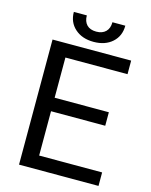

<svg xmlns="http://www.w3.org/2000/svg" viewBox="-130 -971 827 1054"><g transform="rotate(15 284.0 -444.0)"><path d="M484.4 -328.6H176.3V-76.7H534.2V0H82.5V-710.9H529.3V-633.8H176.3V-405.3H484.4ZM448.7 -887.7Q448.7 -828.6 408.4 -792.7Q368.2 -756.8 302.7 -756.8Q237.3 -756.8 196.8 -793Q156.2 -829.1 156.2 -887.7H230Q230 -853.5 248.5 -834.2Q267.1 -814.9 302.7 -814.9Q336.9 -814.9 356.2 -834Q375.5 -853 375.5 -887.7Z"/></g></svg>

Font: RobotoInd
Style: Regular
Weight: 400
Designer: Google
Version: Version 2.001101; 2014